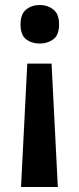

<svg xmlns="http://www.w3.org/2000/svg" viewBox="-20 -572 317 767"><path d="M216 -475Q216 -432 193 -415Q170 -398 139 -398Q107 -398 84.5 -415Q62 -432 62 -475Q62 -516 84.5 -534Q107 -552 139 -552Q170 -552 193 -534Q216 -516 216 -475ZM89 -318H186L211 175H64Z"/></svg>

Font: Noto Sans Canadian Aboriginal SemiBold
Style: Regular
Weight: 600
Designer: Monotype Design Team, Typotheque's Kevin King
Foundry: Monotype Imaging Inc.
Version: Version 2.004; ttfautohint (v1.8.4.7-5d5b)